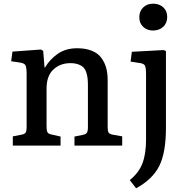

<svg xmlns="http://www.w3.org/2000/svg" viewBox="-20 -782 999 1031"><path d="M801.8 -618.2Q769.5 -618.2 748.8 -637.9Q728 -657.7 728 -689Q728 -721.7 748.8 -741.9Q769.5 -762.2 801.8 -762.2Q835.4 -762.2 856.7 -742.7Q877.9 -723.1 877.9 -690.9Q877.9 -658.7 856.7 -638.4Q835.4 -618.2 801.8 -618.2ZM48.8 0V-49.8L97.2 -59.1Q106.4 -61 112.1 -64.5Q117.7 -67.9 119.9 -75Q122.1 -82 122.6 -87.9Q123 -93.8 123 -106.9V-383.8Q123 -418.9 117.2 -430.7Q111.3 -442.4 88.9 -445.8L40 -453.1L46.9 -504.9L200.2 -516.1L211.9 -508.8L219.2 -419.9H222.2Q246.6 -462.4 289.6 -492.7Q332.5 -522.9 394 -522.9Q439.9 -522.9 472.9 -509.5Q505.9 -496.1 523.9 -471.7Q542 -447.3 550 -418Q558.1 -388.7 558.1 -352.1V-99.1Q558.1 -77.6 563.5 -69.6Q568.8 -61.5 588.9 -58.1L636.2 -49.8V0H379.9V-48.8L421.9 -57.1Q440.9 -60.5 446.5 -69.1Q452.1 -77.6 452.1 -99.1V-317.9Q452.1 -342.3 450.7 -358.4Q449.2 -374.5 443.6 -392.1Q438 -409.7 428.2 -419.7Q418.5 -429.7 400.6 -436.3Q382.8 -442.9 357.9 -442.9Q303.2 -442.9 266.6 -408.7Q230 -374.5 230 -306.2V-103Q230 -81.1 234.6 -72.3Q239.3 -63.5 254.9 -60.1L305.2 -48.8V0ZM710.9 229 676.8 185.1Q725.1 146.5 744.6 95.7Q764.2 44.9 764.2 -30.8V-381.8Q764.2 -418 758.5 -429.4Q752.9 -440.9 729 -443.8L681.2 -451.2L688 -503.9L858.9 -513.2L871.1 -507.8V-95.2Q871.1 38.6 834.7 110.1Q798.3 181.6 710.9 229Z"/></svg>

Font: Literata Book Medium
Style: Regular
Weight: 500
Designer: Latin by Veronika Burian and Jose Scaglione. Greek by Irene Vlachou. Cyrillic by Vera Evstafieva
Foundry: TypeTogether
Version: Version 2.003;PS 002.003;hotconv 1.0.88;makeotf.lib2.5.64775